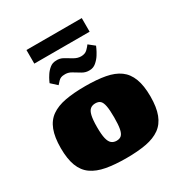

<svg xmlns="http://www.w3.org/2000/svg" viewBox="-168 -826 898 953"><g transform="rotate(-30 281.0 -349.5)"><path d="M283 7Q216 7 167.5 -2Q119 -11 87 -33.5Q55 -56 39.5 -96.5Q24 -137 24 -199Q24 -261 39.5 -301.5Q55 -342 87 -364.5Q119 -387 167.5 -396Q216 -405 283 -405Q349 -405 397 -396Q445 -387 476 -364.5Q507 -342 522.5 -301.5Q538 -261 538 -199Q538 -137 522.5 -96.5Q507 -56 475.5 -33.5Q444 -11 396 -2Q348 7 283 7ZM283 -92Q301 -92 311 -101.5Q321 -111 325.5 -134Q330 -157 330 -199Q330 -241 325.5 -264.5Q321 -288 311 -297Q301 -306 283 -306Q266 -306 254.5 -297Q243 -288 237.5 -264.5Q232 -241 232 -199Q232 -157 237.5 -134Q243 -111 254.5 -101.5Q266 -92 283 -92ZM342 -462Q320 -461 300.5 -472.5Q281 -484 261.5 -496Q242 -508 220 -506Q200 -506 187.5 -493Q175 -480 171 -475L137 -506Q137 -506 142.5 -518Q148 -530 158.5 -546Q169 -562 184.5 -574.5Q200 -587 220 -587Q242 -589 261.5 -577.5Q281 -566 300.5 -554.5Q320 -543 340 -543Q363 -543 376.5 -556.5Q390 -570 396 -579L430 -552Q430 -552 424 -538.5Q418 -525 407 -507.5Q396 -490 379.5 -476Q363 -462 342 -462ZM120 -628V-706H437V-628Z"/></g></svg>

Font: Genos Thin Black
Style: Regular
Weight: 900
Version: Version 1.010